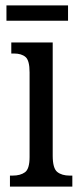

<svg xmlns="http://www.w3.org/2000/svg" viewBox="-20 -694 300 714"><path d="M17 0V-41H27Q56 -41 73 -53.5Q90 -66 90 -110V-425Q90 -469 75 -482Q60 -495 32 -495H22V-536H176V-115Q176 -68 193 -54.5Q210 -41 239 -41H249V0ZM4 -617V-674H233V-617Z"/></svg>

Font: Noto Serif Myanmar ExtraCondensed
Style: Regular
Weight: 400
Width: 2
Designer: Ben Mitchell and the Monotype Design Team
Foundry: Monotype Imaging Inc.
Version: Version 2.106; ttfautohint (v1.8.4.7-5d5b)